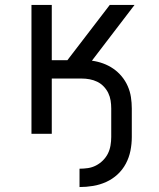

<svg xmlns="http://www.w3.org/2000/svg" viewBox="-20 -540 640 775"><path d="M301 215V141Q318 141 335 138.5Q352 136 367.5 128Q383 120 395.5 107.5Q408 95 415.5 80Q423 65 426 47.5Q429 30 429 13V-102Q429 -118 426.5 -134Q424 -150 417 -164.5Q410 -179 398.5 -191Q387 -203 372.5 -210Q358 -217 342 -220Q326 -223 309 -223H189V0H107V-520H189V-297H252L423 -520H523L351 -295Q374 -292 396 -284Q418 -276 437 -263Q456 -250 471 -232Q486 -214 495.5 -192.5Q505 -171 508.5 -148Q512 -125 512 -102V13Q512 41 506.5 68.5Q501 96 488 120.5Q475 145 454.5 164Q434 183 408.5 194.5Q383 206 355.5 210.5Q328 215 301 215Z"/></svg>

Font: Iosevka Meiseki Sans
Style: Regular
Weight: 400
Monospace: yes
Designer: Belleve Invis
Foundry: Belleve Invis
Version: Version 11.2.6; ttfautohint (v1.8.4)